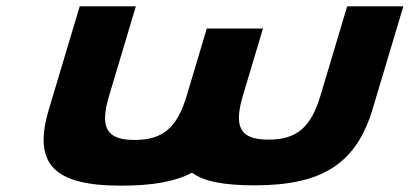

<svg xmlns="http://www.w3.org/2000/svg" viewBox="-20 -570 1291 605"><path d="M408.1 -550H231.1L134.2 -226C82.7 -54 148.1 15 361.3 15C461.1 15 531.7 2.3 585 -25.9C621.7 1.6 684.4 14 783 14C996.2 14 1102.9 -55 1154.3 -227L1250.9 -550H1073.9L990.2 -270C960 -169 915.6 -130 826.1 -130C736.6 -130 715.5 -169 745.8 -270L808.6 -480H631.6L568.5 -269C538.3 -168 493.9 -129 404.4 -129C314.8 -129 293.8 -168 324 -269Z"/></svg>

Font: Hussar
Style: BdSuprExtOblThree
Weight: 700
Foundry: Cannot Into Space Fonts
Version: Version 2.00